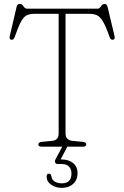

<svg xmlns="http://www.w3.org/2000/svg" viewBox="-20 -744 630 974"><path d="M117.5 -700H476Q484.5 -700 492.2 -712Q500 -724 510.5 -724Q522 -724 525.5 -710L561 -561Q565 -544.5 553 -542.5Q541.5 -540 535.5 -557.5Q517.5 -609 503 -634Q488.5 -659 472 -666.5Q455.5 -674 431 -674H312.5V-66.5Q312.5 -33 347 -29.5L399 -24.5Q417.5 -22.5 417.5 -11.5Q417.5 0 401.5 0H190Q174.5 0 174.5 -11.5Q174.5 -22.5 192.5 -24.5L244.5 -29.5Q277.5 -32.5 277.5 -66.5V-674H156Q131.5 -674 115.8 -666.5Q100 -659 86.5 -634.2Q73 -609.5 55 -557.5Q49 -540 37.5 -542.5Q25.5 -544.5 29.5 -561L64.5 -710.5Q68 -724.5 80 -724.5Q91 -724.5 99 -712.2Q107 -700 117.5 -700ZM300.5 -8.5H326L287.5 65Q289.5 65 293 65Q329 65 351.2 83.5Q373.5 102 373.5 135Q373.5 168 351.2 188.5Q329 209 293.5 209Q262.5 209 239.5 193Q216.5 177 216.5 152Q216.5 137 227.5 137Q239 137 240.5 149.5Q243.5 170 259.2 178Q275 186 293.5 186Q342.5 186 342.5 136Q342.5 114 330 101Q317.5 88 292.5 88H273.5Q263 88 260 80.5Q257 73 261.5 64.5Z"/></svg>

Font: Fraunces 72pt S100 Thin
Style: Regular
Weight: 100
Version: Version 1.000; ttfautohint (v1.8.3)